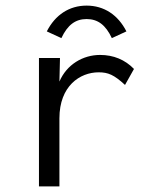

<svg xmlns="http://www.w3.org/2000/svg" viewBox="-20 -664 540 685"><path d="M199 -528C221 -575 249 -596 289 -596C329 -596 357 -575 379 -528L431 -552C401 -611 351 -644 289 -644C227 -644 177 -611 147 -552ZM119 1H192V-242C192 -357 265 -406 332 -406C366 -406 387 -397 426 -361L458 -418C426 -451 385 -468 337 -468C276 -468 218 -434 192 -373L194 -457H119Z"/></svg>

Font: Inconsolata Thin
Style: Regular
Weight: 100
Monospace: yes
Designer: Raph Levien, Cyreal, Brenton Simpson
Foundry: Raph Levien, Cyreal, Google
Version: Version 3.100